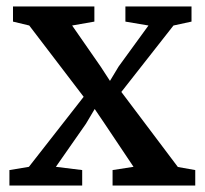

<svg xmlns="http://www.w3.org/2000/svg" viewBox="-20 -571 630 591"><path d="M69 -57.5 237.5 -273 70 -492.5 20 -504.5V-551H270.5V-504.5L202 -492.5L289.5 -366.5L318.5 -322L345 -366L437 -492.5L366 -504.5V-551H569.5V-504.5L514 -492.5L353.5 -288L527.5 -57L581 -47.5V0H326.5V-47.5L391 -57.5L303 -189L271.5 -235.5L244.5 -190L152 -57.5L233 -47.5V0H9V-47.5Z"/></svg>

Font: Merriweather 28pt Medium
Style: Regular
Weight: 500
Version: Version 2.100